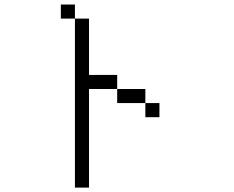

<svg xmlns="http://www.w3.org/2000/svg" viewBox="-20 -770 1040 852"><path d="M687.5 -250V-312.5H625V-250ZM312.5 -687.5Q312.5 -687.5 312.5 62.5H375V-375H500V-312.5H625V-375H500V-437.5H375Q375 -437.5 375 -687.5ZM312.5 -687.5V-750H250V-687.5Z"/></svg>

Font: Unifont
Style: Regular
Weight: 500
Version: Version 15.1.04